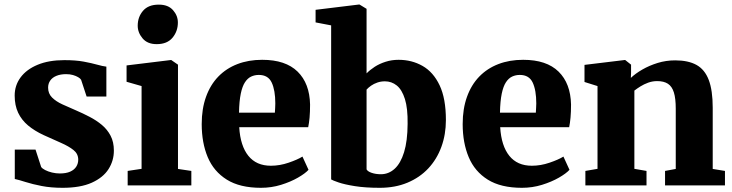

<svg xmlns="http://www.w3.org/2000/svg" viewBox="-20 -840 3318 870"><path d="M263.5 11Q211 11 168.8 2.8Q126.5 -5.5 96 -15.2Q65.5 -25 47 -29V-162H141L166.5 -83.5Q171 -76.5 184.5 -69.5Q198 -62.5 215.8 -58.2Q233.5 -54 251 -54Q279.5 -54 298 -62.2Q316.5 -70.5 325.5 -84.8Q334.5 -99 334.5 -116.5Q334.5 -143 313.2 -160Q292 -177 256.8 -192.5Q221.5 -208 177.5 -228Q136.5 -247 107.2 -271.5Q78 -296 62.2 -329.2Q46.5 -362.5 46.5 -407Q46.5 -453 73.2 -489.2Q100 -525.5 150.5 -546.5Q201 -567.5 271.5 -567.5Q323 -567.5 359.2 -560.8Q395.5 -554 420.2 -547Q445 -540 462 -538V-402.5H372.5L347.5 -478.5Q344 -484.5 334.2 -490.2Q324.5 -496 310.8 -500Q297 -504 279.5 -504Q254.5 -504 236 -496.5Q217.5 -489 207.8 -475.2Q198 -461.5 198 -443Q198 -416 215.8 -398.2Q233.5 -380.5 262.5 -367.2Q291.5 -354 324 -340Q355.5 -326.5 386.2 -310.5Q417 -294.5 441.8 -273.8Q466.5 -253 481.2 -224.8Q496 -196.5 496 -157.5Q496 -112 471.8 -73.8Q447.5 -35.5 396 -12.2Q344.5 11 263.5 11Z M558.5 0V-65.5L621.5 -75V-450L553.5 -469.5V-543.5L754 -568H756L786.5 -547V-74.5L847 -65.5V0ZM689.5 -640Q648 -640 626 -666.2Q604 -692.5 604 -723.5Q604 -763 628 -791Q652 -819 699 -819H700Q742 -819 764 -794Q786 -769 786 -738Q786 -698.5 761.8 -669.2Q737.5 -640 690.5 -640Z M1162.5 11Q1067 11 1007.8 -26Q948.5 -63 921.2 -128Q894 -193 894 -277.5Q894 -347 913.5 -401.2Q933 -455.5 969 -492.8Q1005 -530 1055.5 -549.5Q1106 -569 1168 -569Q1274 -569 1328.5 -515.5Q1383 -462 1385 -366.5Q1385 -332.5 1382.8 -307.5Q1380.5 -282.5 1376.5 -263.5H1064Q1066.5 -221 1077 -188.5Q1087.5 -156 1105.5 -133.8Q1123.5 -111.5 1149 -100.2Q1174.5 -89 1207.5 -89Q1247.5 -89 1287.8 -102.8Q1328 -116.5 1350.5 -130.5L1378 -70.5Q1363 -54 1330 -35Q1297 -16 1253.5 -2.5Q1210 11 1162.5 11ZM1063 -329.5H1225.5Q1226 -340.5 1226.8 -350.8Q1227.5 -361 1227.5 -371.5Q1227.5 -431 1211.2 -465.8Q1195 -500.5 1153 -500.5Q1134 -500.5 1118 -493Q1102 -485.5 1090 -467.2Q1078 -449 1071 -415.5Q1064 -382 1063 -329.5Z M1410 -738.5V-795.5L1606.5 -819.5H1609L1641 -800V-507.5Q1656.5 -523.5 1678.2 -537.5Q1700 -551.5 1727.5 -560.2Q1755 -569 1786 -569Q1846 -569 1894.8 -541.2Q1943.5 -513.5 1972 -453.5Q2000.5 -393.5 2000.5 -296Q2000.5 -230.5 1980 -174.5Q1959.5 -118.5 1920.8 -77Q1882 -35.5 1826.2 -12.2Q1770.5 11 1701 11Q1635.5 11 1588.5 3.5Q1541.5 -4 1514.5 -13.2Q1487.5 -22.5 1480.5 -27V-725ZM1724 -471.5Q1706 -471.5 1690 -466Q1674 -460.5 1661.5 -451.8Q1649 -443 1641 -434V-72.5Q1646 -63 1664.2 -56.8Q1682.5 -50.5 1706 -50.5Q1741 -50.5 1768.2 -75.2Q1795.5 -100 1811 -150.5Q1826.5 -201 1827 -278.5Q1828 -349 1814.8 -391.2Q1801.5 -433.5 1778 -452.5Q1754.5 -471.5 1724 -471.5Z M2345 11Q2249.5 11 2190.2 -26Q2131 -63 2103.8 -128Q2076.5 -193 2076.5 -277.5Q2076.5 -347 2096 -401.2Q2115.5 -455.5 2151.5 -492.8Q2187.5 -530 2238 -549.5Q2288.5 -569 2350.5 -569Q2456.5 -569 2511 -515.5Q2565.5 -462 2567.5 -366.5Q2567.5 -332.5 2565.2 -307.5Q2563 -282.5 2559 -263.5H2246.5Q2249 -221 2259.5 -188.5Q2270 -156 2288 -133.8Q2306 -111.5 2331.5 -100.2Q2357 -89 2390 -89Q2430 -89 2470.2 -102.8Q2510.5 -116.5 2533 -130.5L2560.5 -70.5Q2545.5 -54 2512.5 -35Q2479.5 -16 2436 -2.5Q2392.5 11 2345 11ZM2245.5 -329.5H2408Q2408.5 -340.5 2409.2 -350.8Q2410 -361 2410 -371.5Q2410 -431 2393.8 -465.8Q2377.5 -500.5 2335.5 -500.5Q2316.5 -500.5 2300.5 -493Q2284.5 -485.5 2272.5 -467.2Q2260.5 -449 2253.5 -415.5Q2246.5 -382 2245.5 -329.5Z M2687.5 -75V-450L2628.5 -468.5V-546L2810 -568H2813L2839.5 -547V-510.5L2838.5 -487Q2859.5 -507 2890.8 -525Q2922 -543 2960 -554.8Q2998 -566.5 3039.5 -566.5Q3098.5 -566.5 3136 -545.8Q3173.5 -525 3191.5 -477.8Q3209.5 -430.5 3209.5 -352V-74.5L3265 -65.5V0H2993.5V-65.5L3042 -74.5V-347.5Q3042 -394 3033.5 -421.2Q3025 -448.5 3006.5 -460.5Q2988 -472.5 2958 -472.5Q2936.5 -472.5 2917.2 -465.5Q2898 -458.5 2882 -448.5Q2866 -438.5 2854.5 -429.5V-75L2909.5 -65.5V0H2632.5V-65.5Z"/></svg>

Font: Merriweather 20pt Black
Style: Regular
Weight: 900
Version: Version 2.100